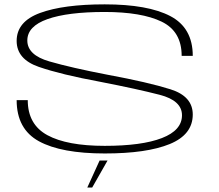

<svg xmlns="http://www.w3.org/2000/svg" viewBox="-20 -702 1008 882"><path d="M381 159.5H403.5L474 35.5H437.5ZM461.5 3Q653.5 3 759.5 -40.2Q865.5 -83.5 865.5 -176Q865.5 -259.5 763.2 -291.8Q661 -324 475 -358.5Q308.5 -390.5 207 -419.8Q105.5 -449 105.5 -516Q105.5 -581.5 198.2 -614.2Q291 -647 460.5 -647Q630.5 -647 722.5 -602.5Q814.5 -558 814.5 -445.5H865.5Q865.5 -574 762.5 -628Q659.5 -682 461 -682Q271.5 -682 164 -642.5Q56.5 -603 56.5 -514Q56.5 -430 158.2 -394.8Q260 -359.5 441.5 -326Q611 -293 713.5 -266.5Q816 -240 816 -172.5Q816 -103.5 723.8 -67.8Q631.5 -32 461 -32Q288 -32 197.8 -81Q107.5 -130 107.5 -242H56.5Q56.5 -109 159 -53Q261.5 3 461.5 3Z"/></svg>

Font: Anybody ExtraExpanded ExtraLight
Style: Regular
Weight: 250
Width: 8
Version: Version 1.113;gftools[0.9.25]